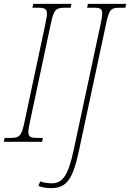

<svg xmlns="http://www.w3.org/2000/svg" viewBox="-40 -734 673 994"><path d="M-20 0H178L182 -20H153C120 -20 107 -25 107 -51C107 -64 110 -82 116 -108L222 -606C238 -683 247 -694 297 -694H326L330 -714H132L128 -694H157C190 -694 203 -689 203 -663C203 -650 199 -632 194 -606L88 -108C72 -31 63 -20 13 -20H-16ZM224 240C306 240 338 193 370 40L508 -605C525 -687 533 -694 583 -694H609L613 -714H415L411 -694H443C481 -694 489 -689 489 -663C489 -650 485 -631 480 -605L342 40C313 175 285 215 227 215C210 215 182 211 168 205L159 229C179 236 199 240 224 240Z"/></svg>

Font: Noto Serif Condensed Thin
Style: Italic
Weight: 100
Width: 3
Italic angle: -12°
Designer: Monotype Design Team
Foundry: Monotype Imaging Inc.
Version: Version 2.013